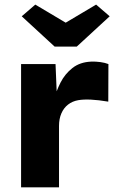

<svg xmlns="http://www.w3.org/2000/svg" viewBox="-20 -807 497 827"><path d="M70.8 -531H219.2L226.4 -358.2L205.4 -358.2Q205.8 -361.2 207 -363.2Q221.8 -414.2 240.8 -451.5Q259.8 -488.8 292.2 -514.2Q324.6 -539.6 372.8 -541.6Q391.8 -542.4 412.3 -539.6Q432.8 -536.8 447 -531L446.4 -369.2Q362.4 -383.4 316.6 -375.4Q291.8 -371 273.2 -356.6Q254.6 -342.2 244.4 -318.7Q234.2 -295.2 234.2 -264.8V0H70.8ZM73.6 -736.8 132 -787.2 278 -700.4H248L394 -787.2L452.4 -736.8L310.8 -606.4H215.2Z"/></svg>

Font: Easer Grotesk Variable
Style: Regular
Weight: 400
Designer: Boardeaser, Bonnie Shaver-Troup, Thomas Jockin
Foundry: Lexend
Version: Version 1.001;Glyphs 3.1.2 (3151)